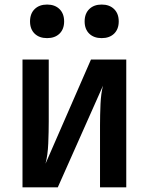

<svg xmlns="http://www.w3.org/2000/svg" viewBox="-20 -806 640 826"><path d="M76.8 0V-550H189.7V-283.8Q189.7 -239.1 187.6 -188.7Q185.5 -138.3 175.8 -101.7L371.4 -550H523.2V0H410.3V-266.6Q410.3 -311.7 412.4 -358.3Q414.5 -404.9 423.1 -437.4L228.6 0ZM417.4 -642Q383.8 -642 363.9 -661.3Q344.1 -680.7 344.1 -713.8Q344.1 -747.3 363.9 -766.8Q383.8 -786.4 417.4 -786.4Q451.1 -786.4 471 -766.8Q490.8 -747.3 490.8 -713.8Q490.8 -680.7 471 -661.3Q451.1 -642 417.4 -642ZM182.6 -642Q148.9 -642 129 -661.3Q109.2 -680.7 109.2 -713.8Q109.2 -747.3 129 -766.8Q148.9 -786.4 182.6 -786.4Q216.2 -786.4 236.1 -766.8Q255.9 -747.3 255.9 -713.8Q255.9 -680.7 236.1 -661.3Q216.2 -642 182.6 -642Z"/></svg>

Font: Pitagon Sans Mono
Style: Regular
Weight: 400
Monospace: yes
Designer: Travis Tran
Foundry: Pitagon
Version: Version 1.001;gftools[0.9.26]